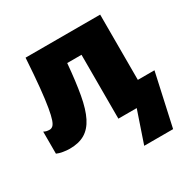

<svg xmlns="http://www.w3.org/2000/svg" viewBox="-168 -710 1057 1070"><g transform="rotate(-30 360.5 -175.0)"><path d="M613 -133H720L646 203H460L529 0H411V-411H319Q309 -296 294.5 -215.5Q280 -135 255 -85.5Q230 -36 191 -13Q152 10 93 10Q74 10 50.5 6Q27 2 12 -5V-147Q21 -142 29.5 -140Q38 -138 50 -138Q60 -138 69.5 -146Q79 -154 87 -177Q95 -200 103 -246Q111 -292 118.5 -366.5Q126 -441 133 -553H613Z"/></g></svg>

Font: Noto Sans Display Black
Style: Regular
Weight: 900
Designer: Monotype Design Team
Foundry: Monotype Imaging Inc.
Version: Version 2.003